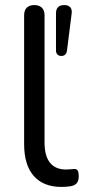

<svg xmlns="http://www.w3.org/2000/svg" viewBox="-20 -732 336 761"><path d="M224 8.9Q151.7 8.9 113.6 -34.8Q75.6 -78.6 75.6 -160.6V-670.7Q75.6 -691.1 86 -701.5Q96.5 -711.9 115.9 -711.9Q135.3 -711.9 145.9 -701.5Q156.6 -691.1 156.6 -670.7V-167.1Q156.6 -113.1 178.5 -86.6Q200.4 -60.1 241.7 -60.1Q250.7 -60.1 257.7 -60.9Q264.7 -61.7 271.7 -62.1Q282.6 -63.1 287.3 -57Q292 -51 292 -32.6Q292 -15 284.1 -5.8Q276.3 3.5 258 6.5Q249.6 7.5 241 8.2Q232.4 8.9 224 8.9ZM222.9 -510.2Q213.7 -510.2 207.8 -515.9Q201.9 -521.5 201.9 -532.2V-679Q201.9 -711.9 234.9 -711.9Q251.1 -711.9 258.8 -702.8Q266.4 -693.7 263.9 -677.5L245.4 -530.8Q242 -510.2 222.9 -510.2Z"/></svg>

Font: Nunito ExtraLight
Style: Regular
Weight: 200
Designer: Vernon Adams
Foundry: Vernon Adams
Version: Version 3.602